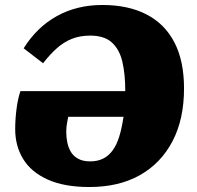

<svg xmlns="http://www.w3.org/2000/svg" viewBox="-20 -737 793 771"><path d="M339 14Q238 14 171.5 -16Q105 -46 73 -98.5Q41 -151 41 -218Q41 -259 46.5 -300.5Q52 -342 62 -371H483Q483 -441 471 -490.5Q459 -540 428.5 -567Q398 -594 342 -594Q301 -594 268.5 -581Q236 -568 208 -543Q180 -518 153 -483L75 -543Q128 -628 208.5 -672.5Q289 -717 391 -717Q495 -717 568.5 -679Q642 -641 680.5 -566.5Q719 -492 719 -382Q719 -258 672.5 -169.5Q626 -81 541.5 -33.5Q457 14 339 14ZM342 -89Q371 -89 393 -99.5Q415 -110 431.5 -132Q448 -154 458.5 -187.5Q469 -221 476 -268H254Q252 -258 250 -247.5Q248 -237 247 -228Q246 -219 246 -208Q246 -185 250.5 -164Q255 -143 265 -126.5Q275 -110 294 -99.5Q313 -89 342 -89Z"/></svg>

Font: Literata 18pt Black
Style: Italic
Weight: 900
Italic angle: -2°
Designer: Latin by Veronika Burian and Jose Scaglione. Greek by Irene Vlachou. Cyrillic by Vera Evstafieva
Foundry: TypeTogether
Version: Version 3.103;gftools[0.9.29]